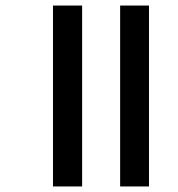

<svg xmlns="http://www.w3.org/2000/svg" viewBox="-20 -623 643 692"><path d="M413 49V-603H517V49ZM171 49V-603H276V49Z"/></svg>

Font: Noto Sans Tamil Medium
Style: Regular
Weight: 500
Designer: Jelle Bosma - Monotype Design Team
Foundry: Monotype Imaging Inc.
Version: Version 2.004; ttfautohint (v1.8.4.7-5d5b)